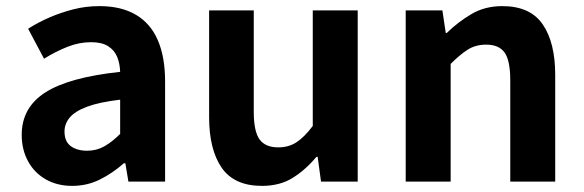

<svg xmlns="http://www.w3.org/2000/svg" viewBox="-20 -594 1909 628"><path d="M216 14Q167 14 129.5 -7.5Q92 -29 71.5 -67Q51 -105 51 -153Q51 -242 128 -291.5Q205 -341 373 -359Q372 -387 363 -408.5Q354 -430 333.5 -443Q313 -456 278 -456Q239 -456 201 -441Q163 -426 124 -402L72 -500Q105 -521 142 -537Q179 -553 220 -563.5Q261 -574 305 -574Q376 -574 424 -546Q472 -518 496 -463Q520 -408 520 -327V0H400L390 -60H385Q349 -28 307 -7Q265 14 216 14ZM265 -101Q296 -101 321.5 -115.5Q347 -130 373 -156V-268Q305 -260 265 -245Q225 -230 208 -209.5Q191 -189 191 -164Q191 -131 211.5 -116Q232 -101 265 -101Z M837 14Q746 14 705 -45.5Q664 -105 664 -211V-560H810V-229Q810 -164 829 -138Q848 -112 890 -112Q924 -112 949.5 -128.5Q975 -145 1003 -182V-560H1150V0H1030L1019 -81H1015Q979 -38 937 -12Q895 14 837 14Z M1307 0V-560H1427L1438 -486H1441Q1478 -522 1522 -548Q1566 -574 1623 -574Q1714 -574 1755 -514.5Q1796 -455 1796 -349V0H1649V-331Q1649 -396 1630.5 -422Q1612 -448 1570 -448Q1536 -448 1510.5 -432Q1485 -416 1454 -385V0Z"/></svg>

Font: Noto Sans JP Thin
Style: Bold
Weight: 700
Version: Version 2.004-H2;hotconv 1.0.118;makeotfexe 2.5.65603